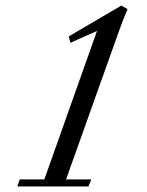

<svg xmlns="http://www.w3.org/2000/svg" viewBox="-20 -671 528 691"><path d="M42.5 0 51.3 -25.4H139.6L329.1 -559.6L233.4 -517.1L227.5 -540L416.5 -650.9L439 -638.2Q420.4 -594.2 406.2 -553.7L217.8 -25.4H308.6L298.3 0Z"/></svg>

Font: Elstob
Style: Italic
Weight: 400
Italic angle: -20°
Designer: Peter S. Baker
Version: Version 1.015